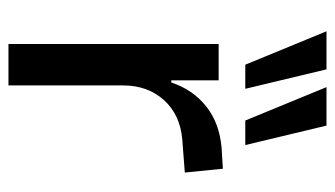

<svg xmlns="http://www.w3.org/2000/svg" viewBox="-189 -603 792 454"><g transform="rotate(90 207.0 -376.0)"><path d="M84 0V-497H170V-385H175Q192 -436 231.5 -467.5Q271 -499 330 -504L379 -507L388 -417L310 -411Q251 -406 216.5 -367.5Q182 -329 182 -271V0ZM265 -560 186 -752H277L323 -560ZM133 -560 54 -752H144L190 -560Z"/></g></svg>

Font: Nunito Sans 7pt SemiCondensed Medium
Style: Regular
Weight: 500
Width: 4
Designer: Vernon Adams
Foundry: Vernon Adams
Version: Version 3.101;gftools[0.9.27]